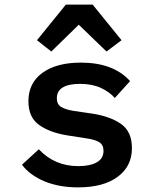

<svg xmlns="http://www.w3.org/2000/svg" viewBox="-20 -799 680 831"><path d="M75 -86 148 -153Q216 -80 319 -80Q370 -80 399 -96.5Q428 -113 428 -146Q428 -172 409.5 -183.5Q391 -195 355 -200L272 -213Q196 -225 149.5 -258Q103 -291 103 -361Q103 -440 164 -484Q225 -528 330 -528Q471 -528 543 -448L477 -375Q453 -402 415.5 -419Q378 -436 326 -436Q277 -436 251.5 -420.5Q226 -405 226 -374Q226 -348 244 -336.5Q262 -325 299 -319L381 -307Q458 -295 504.5 -262Q551 -229 551 -158Q551 -79 489 -33.5Q427 12 318 12Q236 12 173 -14Q110 -40 75 -86ZM381 -779 506 -625 441 -576 321 -692 202 -576 140 -625 265 -779Z"/></svg>

Font: Writer SemiBold
Style: Regular
Weight: 600
Monospace: yes
Designer: Mike Abbink, Paul van der Laan, Pieter van Rosmalen
Foundry: Bold Monday
Version: Version 2.001 2020